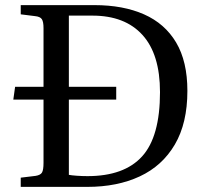

<svg xmlns="http://www.w3.org/2000/svg" viewBox="-20 -730 803 750"><path d="M349 -710Q461 -710 542.5 -674Q624 -638 668 -564Q712 -490 712 -375Q712 -249 663 -165.5Q614 -82 526 -41Q438 0 321 0H61V-36L119 -43Q138 -46 144 -56Q150 -66 150 -94V-341H32L39 -391H150V-620Q150 -645 143.5 -655Q137 -665 117 -667L61 -674V-710ZM322 -42Q465 -42 535 -119Q605 -196 605 -370Q605 -518 536.5 -593.5Q468 -669 341 -669H249V-391H434V-341H249V-47Q259 -45 280 -43.5Q301 -42 322 -42Z"/></svg>

Font: Literata 36pt
Style: Regular
Weight: 400
Designer: Latin by Veronika Burian and Jose Scaglione. Greek by Irene Vlachou. Cyrillic by Vera Evstafieva.
Foundry: TypeTogether
Version: Version 3.002